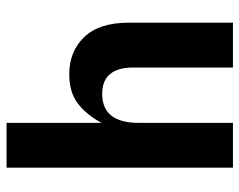

<svg xmlns="http://www.w3.org/2000/svg" viewBox="-94 -652 745 598"><g transform="rotate(-90 279.0 -352.5)"><path d="M56.2 0V-705.1H195.8V-409.2Q221.2 -456.5 256.3 -483.2Q291.5 -509.8 347.2 -509.8Q418 -509.8 462.9 -463.4Q507.8 -417 507.8 -325.2V0H368.2V-310.1Q368.2 -407.2 286.1 -407.2Q195.8 -407.2 195.8 -293V0Z"/></g></svg>

Font: TASA Orbiter Text
Style: Bold
Weight: 700
Designer: Weizhong Zhang
Version: Version 1.000;Glyphs 3.1.2 (3151)